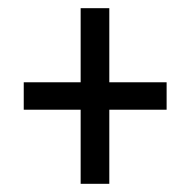

<svg xmlns="http://www.w3.org/2000/svg" viewBox="-20 -592 465 469"><path d="M177 -143V-324H38V-391H177V-572H247V-391H387V-324H247V-143Z"/></svg>

Font: Noto Serif Hebrew ExtraCondensed
Style: Bold
Weight: 700
Width: 2
Designer: Monotype Design Team
Foundry: Monotype Imaging Inc.
Version: Version 2.004; ttfautohint (v1.8.4.7-5d5b)